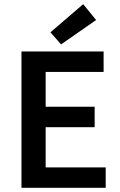

<svg xmlns="http://www.w3.org/2000/svg" viewBox="-20 -901 578 921"><path d="M83 0V-654H477V-556H199V-389H434V-291H199V-98H487V0ZM273 -688 222 -746 379 -881 441 -805Z"/></svg>

Font: CV Source Sans Light
Style: Bold
Weight: 600
Designer: Paul D. Hunt
Foundry: Adobe Systems Incorporated
Version: Version 3.001